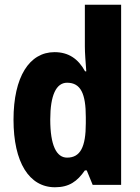

<svg xmlns="http://www.w3.org/2000/svg" viewBox="-20 -780 589 810"><path d="M212 10C272 10 306 -15 338 -61H346L371 0H491V-760H338V-584C338 -557 341 -519 344 -479H339C310 -532 269 -560 210 -560C104 -560 37 -456 37 -275C37 -95 103 10 212 10ZM263 -115C218 -115 192 -167 192 -276C192 -378 217 -431 263 -431C321 -431 342 -384 342 -286V-260C342 -160 319 -115 263 -115Z"/></svg>

Font: Noto Sans Khmer UI Condensed ExtraBold
Style: Regular
Weight: 800
Width: 3
Designer: Danh Hong and the Monotype Design Team
Foundry: Monotype Imaging Inc.
Version: Version 2.002